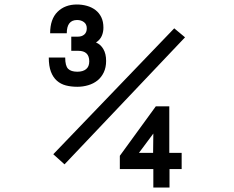

<svg xmlns="http://www.w3.org/2000/svg" viewBox="-20 -729 1040 854"><path d="M661 -49 662 -135 598 -49ZM788 23H734V105H662V23H513V-36L673 -256H733V-49H788ZM803 -563 267 2 217 -43 755 -603ZM452 -458Q452 -429 441.5 -407Q431 -385 413.5 -371Q396 -357 372.5 -350Q349 -343 324 -343Q296 -343 273 -349Q250 -355 233 -370Q216 -385 206.5 -410Q197 -435 197 -473H270Q270 -436 283 -423Q296 -410 324 -410Q349 -410 363 -421.5Q377 -433 377 -456Q377 -503 328 -503H297V-566H327Q344 -566 355 -575.5Q366 -585 366 -603Q366 -621 353.5 -630.5Q341 -640 323 -640Q277 -640 277 -581H203Q203 -644 236 -676.5Q269 -709 322 -709Q345 -709 366.5 -703Q388 -697 404.5 -684.5Q421 -672 430.5 -652.5Q440 -633 440 -606Q440 -586 432.5 -569Q425 -552 407 -540Q427 -532 439.5 -511Q452 -490 452 -458Z"/></svg>

Font: NanumGothicCoding
Style: Bold
Weight: 700
Monospace: yes
Designer: Kwon Bruce; Nicolas Noh; Sung-woo Choi; Go-un Cha; Soo-hyun Park;
Foundry: NHN Corporation
Version: Version 2.000;PS 1;hotconv 1.0.49;makeotf.lib2.0.14853